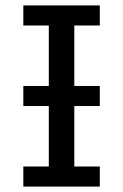

<svg xmlns="http://www.w3.org/2000/svg" viewBox="-20 -688 454 708"><path d="M66 0V-74H160V-297H66V-371H160V-594H66V-668H348V-594H254V-371H348V-297H254V-74H348V0Z"/></svg>

Font: Atkinson Hyperlegible Pro
Style: Regular
Weight: 400
Designer: Elliott Scott, Megan Eiswerth, Linus Boman, Theodore Petrosky, Jacob Perez
Foundry: Braille Institute
Version: Version 1.5.1